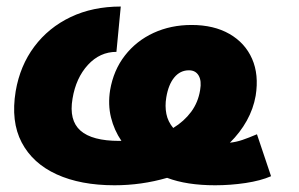

<svg xmlns="http://www.w3.org/2000/svg" viewBox="-20 -547 902 579"><path d="M325.2 11.7Q223.1 11.7 150.9 -21.2Q78.6 -54.2 45.4 -117.4Q12.2 -180.7 27.3 -272Q40.5 -349.1 83.5 -406.5Q126.5 -463.9 193.1 -495.6Q259.8 -527.3 344.2 -527.3L331.1 -390.6Q281.2 -390.6 245.1 -351.3Q209 -312 198.7 -249.5Q187.5 -184.1 222.7 -153.1Q257.8 -122.1 339.8 -122.1Q342.8 -122.1 346.2 -122.1Q324.2 -154.3 314.7 -192.9Q305.2 -231.4 312 -274.9Q322.3 -335.4 356.7 -379.6Q391.1 -423.8 443.1 -447.8Q495.1 -471.7 557.6 -471.7Q625 -471.7 672.1 -444.6Q719.2 -417.5 740.2 -369.6Q761.2 -321.8 751 -258.3Q744.1 -218.8 724.1 -182.9Q704.1 -147 673.3 -116.7Q692.4 -118.7 710.9 -125Q729.5 -131.3 754.9 -142.1L797.4 -15.6Q766.1 -2 720.5 4.9Q674.8 11.7 628.9 11.7Q543 11.7 483.9 -10.7Q406.7 11.7 325.2 11.7ZM502.4 -161.1Q535.2 -181.2 556.4 -209.7Q577.6 -238.3 583.5 -275.4Q588.4 -303.2 579.1 -319.1Q569.8 -335 549.8 -335Q523.4 -335 505.6 -313.5Q487.8 -292 481.4 -252.9Q477.1 -227.1 481.7 -203.6Q486.3 -180.2 502.4 -161.1Z"/></svg>

Font: Inter Display Extra Bold
Style: Italic
Weight: 800
Italic angle: -9.39999°
Designer: Rasmus Andersson
Foundry: rsms
Version: Version 4.000;git-4fc901f